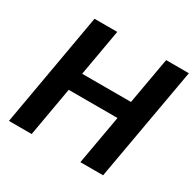

<svg xmlns="http://www.w3.org/2000/svg" viewBox="-154 -862 1034 1024"><g transform="rotate(30 363.5 -350.0)"><path d="M463 0 587 -700H727L603 0ZM23 0 146 -700H286L163 0ZM197 -303 217 -413H559L539 -303Z"/></g></svg>

Font: DM Sans 24pt ExtraBold
Style: Italic
Weight: 800
Italic angle: -10°
Designer: Colophon Foundry, Jonny Pinhorn
Foundry: Colophon Foundry
Version: Version 4.004;gftools[0.9.30]